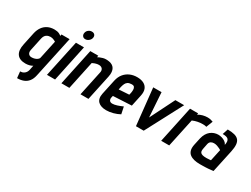

<svg xmlns="http://www.w3.org/2000/svg" viewBox="-67 -1386 2977 2274"><g transform="rotate(30 1421.5 -249.5)"><path d="M389 64 510 -500H399L395 -478Q382 -489 367 -496.5Q352 -504 335 -507Q318 -510 299 -510Q248 -510 208.5 -490.5Q169 -471 143 -434Q117 -397 106 -346L70 -176Q50 -85 83.5 -36.5Q117 12 200 12Q212 12 225 10.5Q238 9 250.5 6Q263 3 274.5 -1.5Q286 -6 295 -12L282 53Q277 73 267.5 86.5Q258 100 245.5 108.5Q233 117 219.5 120.5Q206 124 193 124L202 211Q250 211 288 196.5Q326 182 352 149.5Q378 117 389 64ZM375 -387 322 -139Q321 -131 314 -122.5Q307 -114 295.5 -106.5Q284 -99 267.5 -94Q251 -89 230 -88Q207 -87 193.5 -97Q180 -107 176 -123.5Q172 -140 176 -159L214 -338Q219 -359 228 -373.5Q237 -388 249.5 -396Q262 -404 276 -407.5Q290 -411 304 -411Q316 -411 329 -407.5Q342 -404 352.5 -399Q363 -394 369 -390.5Q375 -387 375 -387Z M489 0H600L706 -501H596ZM695 -710Q670 -710 649.5 -694Q629 -678 624 -652Q619 -627 632 -609.5Q645 -592 670 -592Q695 -592 716.5 -609.5Q738 -627 743 -652Q748 -678 734.5 -694Q721 -710 695 -710Z M1021 -343 948 1H1057L1131 -346Q1139 -384 1136 -412Q1133 -440 1121.5 -459Q1110 -478 1092 -489Q1074 -500 1051.5 -504.5Q1029 -509 1005 -509Q984 -509 963.5 -503.5Q943 -498 925.5 -490.5Q908 -483 898 -477L903 -500H793L687 1H796L878 -386Q896 -395 911.5 -400.5Q927 -406 940 -408Q953 -410 964 -410Q980 -410 992 -405Q1004 -400 1011.5 -391Q1019 -382 1021.5 -369.5Q1024 -357 1021 -343Z M1284 -149 1290 -174 1542 -187 1575 -343Q1587 -399 1572 -436Q1557 -473 1520.5 -492Q1484 -511 1430 -511Q1376 -511 1331.5 -491Q1287 -471 1256.5 -433Q1226 -395 1214 -340L1170 -135Q1162 -97 1168.5 -69Q1175 -41 1193.5 -23Q1212 -5 1240.5 4Q1269 13 1304 13Q1349 13 1397 0Q1445 -13 1485 -35L1465 -131Q1430 -115 1393 -103Q1356 -91 1329 -91Q1316 -91 1306 -95Q1296 -99 1290.5 -107Q1285 -115 1283 -125.5Q1281 -136 1284 -149ZM1458 -313 1451 -284 1311 -275 1319 -314Q1326 -342 1335.5 -361.5Q1345 -381 1362.5 -392.5Q1380 -404 1411 -405Q1441 -407 1451.5 -392.5Q1462 -378 1462 -356Q1462 -334 1458 -313Z M1653 -501 1706 0H1812L2076 -501H1956L1789 -167L1767 -501Z M2431 -410 2466 -500Q2452 -506 2433 -510.5Q2414 -515 2390 -515Q2359 -515 2326 -506.5Q2293 -498 2264 -480L2268 -500H2157L2051 0H2161L2244 -389Q2262 -397 2279 -402Q2296 -407 2313 -410.5Q2330 -414 2347 -415.5Q2364 -417 2380 -417Q2408 -417 2419.5 -413.5Q2431 -410 2431 -410Z M2728 -335Q2718 -358 2697 -372.5Q2676 -387 2651 -394Q2626 -401 2602 -401Q2575 -401 2548.5 -392Q2522 -383 2499.5 -365Q2477 -347 2460.5 -319Q2444 -291 2435 -253L2414 -156Q2404 -108 2413 -76Q2422 -44 2446.5 -25Q2471 -6 2506.5 2.5Q2542 11 2584 11Q2604 11 2623.5 10.5Q2643 10 2661.5 9.5Q2680 9 2698 7.5Q2716 6 2733 4Q2750 2 2767 0L2833 -307Q2845 -364 2842 -403Q2839 -442 2819.5 -465.5Q2800 -489 2762 -499.5Q2724 -510 2667 -510L2642 -434Q2671 -434 2690.5 -429Q2710 -424 2720 -412.5Q2730 -401 2732 -382Q2734 -363 2728 -335ZM2711 -253 2677 -95Q2677 -95 2672.5 -94.5Q2668 -94 2660.5 -93.5Q2653 -93 2644.5 -92.5Q2636 -92 2628 -91.5Q2620 -91 2615 -91Q2581 -91 2561.5 -97Q2542 -103 2534 -114Q2526 -125 2526 -140Q2526 -155 2530 -174L2543 -239Q2546 -253 2552.5 -262.5Q2559 -272 2568 -277.5Q2577 -283 2587.5 -285.5Q2598 -288 2609 -288Q2632 -288 2653.5 -280.5Q2675 -273 2690.5 -265Q2706 -257 2711 -253Z"/></g></svg>

Font: Advent Pro
Style: Bold Italic
Weight: 700
Italic angle: -12°
Designer: VivaRado, Andreas Kalpakidis
Foundry: VivaRado, Andreas Kalpakidis
Version: Version 3.000